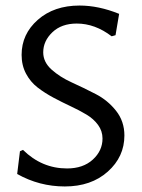

<svg xmlns="http://www.w3.org/2000/svg" viewBox="-20 -666 512 693"><path d="M267 -646Q336 -646 410 -616L397 -539L383 -535Q323 -581 257 -581Q202 -581 169 -549.5Q136 -518 136 -477Q136 -442 166 -415Q196 -388 239 -368.5Q282 -349 325.5 -326.5Q369 -304 399 -266Q429 -228 429 -177Q429 -100 369 -46.5Q309 7 214 7Q122 7 42 -38L52 -120L63 -125Q131 -58 222 -58Q280 -58 315 -90Q350 -122 350 -166Q350 -193 334 -215Q318 -237 292 -252.5Q266 -268 235 -282.5Q204 -297 173 -313.5Q142 -330 116 -350Q90 -370 74 -400Q58 -430 58 -468Q58 -543 116.5 -594.5Q175 -646 267 -646Z"/></svg>

Font: Alegreya Sans SC
Style: Regular
Weight: 400
Designer: Juan Pablo del Peral
Foundry: Huerta Tipografica
Version: Version 2.007